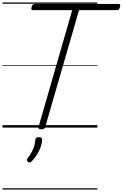

<svg xmlns="http://www.w3.org/2000/svg" viewBox="-20 -1030 991 1550"><path d="M313 14Q286 14 291 -5L563 -948H248Q237 -948 234 -953.5Q231 -959 235 -973Q239 -987 245 -992.5Q251 -998 262 -998H936Q948 -998 950 -992Q952 -986 948 -973Q945 -959 939 -953.5Q933 -948 922 -948H618L345 -5Q343 5 335.5 9.5Q328 14 313 14ZM206 277Q198 271 197 263.5Q196 256 203 247Q221 223 234 200.5Q247 178 255 154Q263 130 265 100Q266 87 273.5 82Q281 77 293 77Q308 77 314.5 83.5Q321 90 320 101Q320 121 311 149Q302 177 284.5 208Q267 239 239 269Q232 277 223.5 280.5Q215 284 206 277ZM0 490H766V500H0ZM0 -20H766V0H0ZM0 -505H766V-500H0ZM0 -1010H766V-1000H0Z"/></svg>

Font: Playwrite TZ Guides
Style: Regular
Weight: 400
Designer: Veronika Burian, José Scaglione
Foundry: TypeTogether
Version: Version 1.003